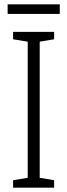

<svg xmlns="http://www.w3.org/2000/svg" viewBox="-20 -860 309 880"><path d="M228 0H40V-34L107 -45V-669L40 -680V-714H228V-680L162 -669V-45L228 -34ZM254 -840V-796H15V-840Z"/></svg>

Font: Noto Sans Ethiopic Condensed Light
Style: Regular
Weight: 300
Width: 3
Designer: Monotype Design Team
Foundry: Monotype Imaging Inc.
Version: Version 2.102; ttfautohint (v1.8.4.7-5d5b)